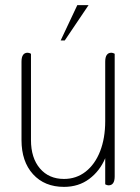

<svg xmlns="http://www.w3.org/2000/svg" viewBox="-20 -720 546 750"><path d="M64 -173V-479Q64 -514 88 -514Q94 -514 101 -510V-173Q101 -103 136 -62Q171 -21 230 -21Q278 -21 314.5 -49.5Q351 -78 371 -129Q391 -180 391 -247V-479Q391 -514 415 -514Q421 -514 428 -510V-31Q428 4 404 4Q398 4 391 0V-102Q370 -52 328.5 -21Q287 10 230 10Q154 10 109 -39.5Q64 -89 64 -173ZM282 -700H326L233 -562H217Z"/></svg>

Font: Thasadith
Style: Regular
Weight: 400
Designer: Cadson Demak Co.,Ltd.
Foundry: Cadson Demak Co.,Ltd.
Version: Version 1.000; ttfautohint (v1.6)